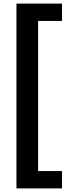

<svg xmlns="http://www.w3.org/2000/svg" viewBox="-20 -828 365 1068"><path d="M71.5 220V-808H325V-711.5H192V123.5H325V220Z"/></svg>

Font: Encode Sans Condensed Condensed SemiBold
Style: Regular
Weight: 600
Width: 3
Designer: Multiple Designers
Foundry: Impallari Type
Version: Version 3.000; ttfautohint (v1.8.3) -l 8 -r 50 -G 200 -x 14 